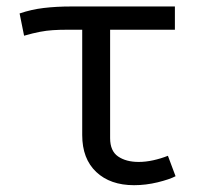

<svg xmlns="http://www.w3.org/2000/svg" viewBox="-20 -546 640 578"><path d="M506.5 -526.5V-456.5H182.5Q158 -456.5 139 -455.2Q120 -454 100.2 -450.2Q80.5 -446.5 52.5 -438.5L39 -505.5Q74 -517.5 111.8 -522Q149.5 -526.5 194.5 -526.5ZM311.5 -472.5V-130Q311.5 -91.5 335.5 -75Q359.5 -58.5 397.5 -58.5Q418.5 -58.5 441.2 -63.5Q464 -68.5 485.5 -77L508.5 -15.5Q490.5 -6 454.8 2.8Q419 11.5 383.5 11.5Q312 11.5 269.8 -28.2Q227.5 -68 227.5 -139.5V-472.5Z"/></svg>

Font: Fira Code Light
Style: Regular
Weight: 400
Monospace: yes
Version: Version 5.002